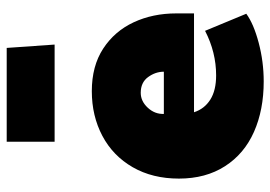

<svg xmlns="http://www.w3.org/2000/svg" viewBox="-137 -659 807 573"><g transform="rotate(-90 266.5 -372.5)"><path d="M281 -502Q207 -502 147.5 -470.5Q88 -439 54 -380Q20 -321 20 -242Q20 -162 57 -104.5Q94 -47 159.5 -18Q225 11 310 11Q369 11 425.5 -4Q482 -19 512 -41L461 -164Q397 -131 328 -131Q283 -131 255.5 -148.5Q228 -166 218 -197H513V-250Q513 -320 486.5 -377Q460 -434 408 -468Q356 -502 281 -502ZM276 -356Q307 -356 323 -334Q339 -312 339 -287H213Q212 -314 231.5 -335Q251 -356 276 -356ZM410 -756H130V-613H420Z"/></g></svg>

Font: Catamaran
Style: Regular
Weight: 900
Designer: Pria Ravichandran
Version: Version 1.001;PS 001.000;hotconv 1.0.70;makeotf.lib2.5.58329